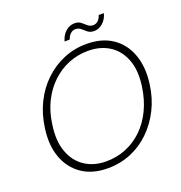

<svg xmlns="http://www.w3.org/2000/svg" viewBox="-150 -978 1056 1119"><g transform="rotate(-20 378.0 -418.5)"><path d="M330 12Q235 12 170.5 -32Q106 -76 77.5 -154Q49 -232 64 -335Q75 -417 109 -486Q143 -555 196 -605.5Q249 -656 315.5 -684Q382 -712 458 -712Q554 -712 618.5 -668Q683 -624 711 -545.5Q739 -467 725 -365Q714 -282 679.5 -213.5Q645 -145 592.5 -94Q540 -43 473.5 -15.5Q407 12 330 12ZM335 -29Q399 -29 456.5 -52Q514 -75 560 -119Q606 -163 636.5 -226Q667 -289 678 -367Q692 -463 666.5 -531Q641 -599 585.5 -635Q530 -671 453 -671Q389 -671 332 -648Q275 -625 228.5 -581Q182 -537 151.5 -475.5Q121 -414 111 -336Q97 -240 122.5 -171Q148 -102 203.5 -65.5Q259 -29 335 -29ZM344 -769Q355 -807 379.5 -828Q404 -849 434 -849Q458 -849 473 -837Q488 -825 501.5 -813Q515 -801 534 -801Q551 -801 564 -812.5Q577 -824 584 -846H616Q607 -811 582.5 -789Q558 -767 528 -767Q504 -767 489 -779Q474 -791 460.5 -803Q447 -815 427 -815Q411 -815 397.5 -803.5Q384 -792 376 -769Z"/></g></svg>

Font: DM Sans 12pt ExtraLight
Style: Italic
Weight: 250
Italic angle: -10°
Version: Version 4.004;gftools[0.9.30]